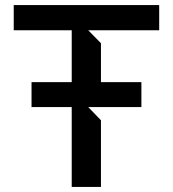

<svg xmlns="http://www.w3.org/2000/svg" viewBox="-20 -735 680 755"><path d="M262 0H377V-262L327 -314H536V-412H377V-565L327 -616H606V-715H34V-616H262V-412H104V-314H262Z"/></svg>

Font: LaHaus Display SemiBold
Style: Regular
Weight: 600
Designer: We are Make, BastardaType, Dalton Maag Ltd
Foundry: BastardaType, Dalton Maag Ltd
Version: Version 3.100;Glyphs 3.3 (3331)